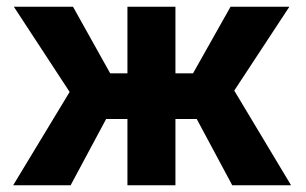

<svg xmlns="http://www.w3.org/2000/svg" viewBox="-20 -548 904 568"><path d="M19 0H189L294 -196H357V0H499V-196H562L667 0H841L673 -280L836 -528H662L551 -331H499V-528H357V-331H306L196 -528H21L186 -276Z"/></svg>

Font: Asimov Pro
Style: Bd
Weight: 700
Designer: Google
Version: Version 2.000980; 2014